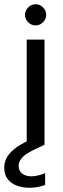

<svg xmlns="http://www.w3.org/2000/svg" viewBox="-57 -683 299 906"><path d="M69 0V-496H153V0ZM111 -563Q91 -563 76 -578Q61 -593 61 -613Q61 -633 76 -648Q91 -663 111 -663Q131 -663 146 -648Q161 -633 161 -613Q161 -593 146 -578Q131 -563 111 -563ZM81 203Q51 203 24 193.5Q-3 184 -20 163Q-37 142 -37 108Q-37 84 -26 62.5Q-15 41 10.5 20Q36 -1 79 -20L132 -43L153 0L95 28Q60 45 45.5 63Q31 81 31 100Q31 123 47.5 136Q64 149 91 149Q105 149 122.5 145Q140 141 156 134V190Q140 196 120.5 199.5Q101 203 81 203Z"/></svg>

Font: DM Sans 24pt
Style: Regular
Weight: 400
Designer: Colophon Foundry, Jonny Pinhorn
Foundry: Colophon Foundry
Version: Version 4.004;gftools[0.9.30]